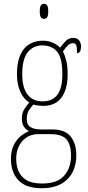

<svg xmlns="http://www.w3.org/2000/svg" viewBox="-20 -758 467 1019"><path d="M201 241Q117 241 77.5 198.5Q38 156 38 85Q38 42 53 12Q68 -18 90.5 -36Q113 -54 134 -62Q119 -69 107.5 -85Q96 -101 96 -131Q96 -158 109.5 -179.5Q123 -201 136 -214Q105 -232 87.5 -272Q70 -312 70 -362Q70 -453 106.5 -497.5Q143 -542 209 -542Q238 -542 261.5 -531Q285 -520 299 -505Q312 -523 328.5 -540Q345 -557 369 -557Q390 -557 400 -543.5Q410 -530 410 -512Q410 -476 389 -476Q389 -504 385 -516.5Q381 -529 367 -529Q354 -529 342 -518.5Q330 -508 314 -485Q324 -466 331.5 -437Q339 -408 339 -363Q339 -285 306.5 -240.5Q274 -196 209 -196Q198 -196 181.5 -198Q165 -200 157 -203Q143 -189 132.5 -171Q122 -153 122 -126Q122 -95 142.5 -83Q163 -71 197 -71H258Q325 -71 355 -33.5Q385 4 385 66Q385 146 337.5 193.5Q290 241 201 241ZM206 -220Q258 -220 284.5 -255Q311 -290 311 -365Q311 -449 283.5 -483Q256 -517 204 -517Q157 -517 127.5 -481Q98 -445 98 -364Q98 -293 126 -256.5Q154 -220 206 -220ZM203 216Q284 216 320.5 174.5Q357 133 357 67Q357 10 333 -18Q309 -46 249 -46H182Q132 -46 99 -9.5Q66 27 66 85Q66 121 78.5 150.5Q91 180 120.5 198Q150 216 203 216ZM213 -658Q203 -658 197 -666Q191 -674 191 -698Q191 -721 197 -729.5Q203 -738 213 -738Q224 -738 230 -729.5Q236 -721 236 -698Q236 -674 230 -666Q224 -658 213 -658Z"/></svg>

Font: Noto Serif Ethiopic Condensed Thin
Style: Regular
Weight: 100
Width: 3
Designer: Monotype Design Team
Foundry: Monotype Imaging Inc.
Version: Version 2.102; ttfautohint (v1.8.4.7-5d5b)